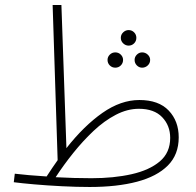

<svg xmlns="http://www.w3.org/2000/svg" viewBox="-20 -733 783 766"><path d="M338 13Q286 13 227 10Q168 7 116.5 2.5Q65 -2 35 -6L39 -40Q88 -34 166 -29Q188 -63 210 -94L190 -713H225L245 -142Q315 -231 388.5 -282.5Q462 -334 536 -334Q613 -334 653 -292Q693 -250 693 -185Q693 -116 649.5 -72.5Q606 -29 526.5 -8Q447 13 338 13ZM534 -299Q488 -299 442 -275Q396 -251 353.5 -211Q311 -171 272.5 -123Q234 -75 202 -26Q238 -24 275 -23Q312 -22 345 -22Q434 -22 505 -38Q576 -54 617.5 -89Q659 -124 659 -183Q659 -232 627 -265.5Q595 -299 534 -299ZM493 -551Q481 -551 471.5 -560Q462 -569 462 -582Q462 -595 471.5 -604Q481 -613 493 -613Q506 -613 515 -604Q524 -595 524 -582Q524 -569 515 -560Q506 -551 493 -551ZM440 -463Q427 -463 418 -472Q409 -481 409 -494Q409 -506 418 -515Q427 -524 440 -524Q453 -524 462 -515Q471 -506 471 -494Q471 -481 462 -472Q453 -463 440 -463ZM547 -463Q535 -463 526 -472Q517 -481 517 -494Q517 -506 526 -515Q535 -524 547 -524Q560 -524 569.5 -515Q579 -506 579 -494Q579 -481 569.5 -472Q560 -463 547 -463Z"/></svg>

Font: Noto Sans Arabic UI SmCn XLt
Style: Regular
Weight: 200
Width: 4
Designer: Monotype Design Team, Nadine Chahine and Nizar Qandah
Foundry: Monotype Imaging Inc.
Version: Version 2.010; ttfautohint (v1.8.4.7-5d5b)